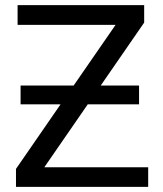

<svg xmlns="http://www.w3.org/2000/svg" viewBox="-20 -731 639 751"><path d="M48.8 -633.8V-710.9H543.9V-642.6L374 -396.5H523.9V-322.8H323.2L153.3 -76.7H559.6V0H42.5V-70.3L216.8 -322.8H60.5V-396.5H268.1L432.1 -633.8Z"/></svg>

Font: Roboto21382017
Style: Regular
Weight: 400
Designer: Christian Robertson
Foundry: Google
Version: Version 2.138; 2017